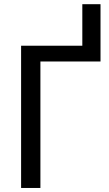

<svg xmlns="http://www.w3.org/2000/svg" viewBox="-20 -909 529 928"><path d="M175.3 -611.8V-0.5H82V-688H377.9V-888.7H465.8V-611.8Z"/></svg>

Font: Arimo
Style: Regular
Weight: 400
Designer: Steve Matteson
Foundry: Monotype Imaging Inc.
Version: Version 1.33